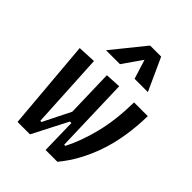

<svg xmlns="http://www.w3.org/2000/svg" viewBox="-224 -914 1033 1033"><g transform="rotate(45 293.0 -397.5)"><path d="M306.2 0 301.8 -200.7H290.5L187.5 0H92.8L48.3 -517.6L151.9 -522.5L175.3 -90.8H184.1L262.2 -247.1L254.9 -517.6L343.8 -522.5L356.9 -90.8H365.7Q407.2 -170.9 433.6 -277.1Q460 -383.3 461.9 -517.6H566.4Q563 -350.6 518.1 -221.4Q473.1 -92.3 396 0ZM390.6 -794.9 475.1 -609.4H374L339.4 -719.7L262.7 -609.4H156.7L306.6 -794.9Z"/></g></svg>

Font: Cascadia Mono
Style: Italic
Weight: 400
Italic angle: -10°
Monospace: yes
Designer: Aaron Bell
Foundry: Saja Typeworks
Version: Version 2404.023; ttfautohint (v1.8.4)